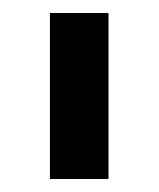

<svg xmlns="http://www.w3.org/2000/svg" viewBox="-20 -695 244 295"><path d="M56.7 -420V-675H146.7V-420Z"/></svg>

Font: Funnel Display Medium
Style: Regular
Weight: 500
Designer: NORD ID, Kristian Moeller
Foundry: Dicotype
Version: Version 1.000